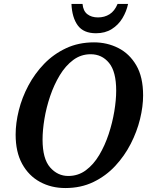

<svg xmlns="http://www.w3.org/2000/svg" viewBox="-20 -939 762 970"><path d="M310 11Q239 11 182 -20Q125 -51 92 -111Q59 -171 59 -259Q59 -317 75 -381.5Q91 -446 123.5 -507Q156 -568 203.5 -617Q251 -666 314 -695.5Q377 -725 455 -725Q521 -725 577.5 -696.5Q634 -668 668.5 -609Q703 -550 703 -457Q703 -401 687.5 -337.5Q672 -274 640.5 -212.5Q609 -151 562 -100.5Q515 -50 452 -19.5Q389 11 310 11ZM325 -50Q375 -50 414 -79Q453 -108 481.5 -156Q510 -204 529 -261.5Q548 -319 557.5 -376.5Q567 -434 567 -481Q567 -577 531 -621Q495 -665 438 -665Q389 -665 350 -636Q311 -607 282 -559Q253 -511 233.5 -453.5Q214 -396 204.5 -338.5Q195 -281 195 -234Q195 -137 233 -93.5Q271 -50 325 -50ZM465 -771Q402 -771 373 -810.5Q344 -850 341 -919H397Q400 -884 421 -867.5Q442 -851 475 -851Q508 -851 533.5 -867Q559 -883 574 -919H627Q619 -881 598.5 -847Q578 -813 544.5 -792Q511 -771 465 -771Z"/></svg>

Font: Noto Serif SemiCondensed SemiBold
Style: Italic
Weight: 600
Width: 4
Italic angle: -12°
Designer: Monotype Design Team
Foundry: Monotype Imaging Inc.
Version: Version 2.014; ttfautohint (v1.8.4.7-5d5b)